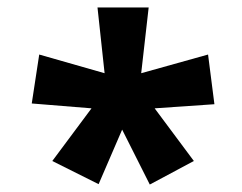

<svg xmlns="http://www.w3.org/2000/svg" viewBox="-20 -765 649 514"><path d="M120 -334 225 -475 65 -488 85 -619 260 -569 241 -745H378L358 -569L537 -619L554 -486L394 -475L499 -334L381 -271L307 -418L244 -272Z"/></svg>

Font: Noto Sans Devanagari ExtraBold
Style: Regular
Weight: 800
Version: Version 2.003